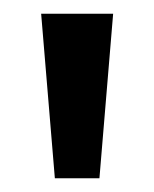

<svg xmlns="http://www.w3.org/2000/svg" viewBox="-20 -720 225 280"><path d="M40 -700H145L125 -460H60Z"/></svg>

Font: Scada
Style: Regular
Weight: 400
Designer: Jovanny Lemonad
Foundry: Jovanny Lemonad
Version: Version 3.005; ttfautohint (v0.91) -l 8 -r 50 -G 200 -x 0 -w